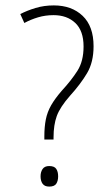

<svg xmlns="http://www.w3.org/2000/svg" viewBox="-20 -681 405 710"><path d="M179 -661Q245 -661 285.5 -622.5Q326 -584 326 -510Q326 -451 302 -410.5Q278 -370 239 -327Q202 -285 190 -252Q178 -219 178 -173V-165H144V-176Q144 -212 149.5 -239.5Q155 -267 169 -291.5Q183 -316 208 -345Q244 -384 266.5 -419.5Q289 -455 289 -509Q289 -567 258.5 -596Q228 -625 178 -625Q148 -625 121 -617Q94 -609 70 -596L55 -629Q80 -642 111.5 -651.5Q143 -661 179 -661ZM162 9Q145 9 137.5 -1.5Q130 -12 130 -29Q130 -45 137.5 -56Q145 -67 162 -67Q181 -67 188 -56.5Q195 -46 195 -29Q195 -12 188 -1.5Q181 9 162 9Z"/></svg>

Font: Noto Sans Telugu Condensed ExtraLight
Style: Regular
Weight: 200
Width: 3
Designer: Jelle Bosma - Monotype Design Team
Foundry: Monotype Imaging Inc.
Version: Version 2.005; ttfautohint (v1.8.4.7-5d5b)